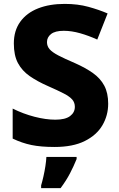

<svg xmlns="http://www.w3.org/2000/svg" viewBox="-20 -744 611 985"><path d="M535 -212Q535 -152 505.5 -101.5Q476 -51 415 -20.5Q354 10 260 10Q190 10 141.5 0Q93 -10 45 -33V-187Q99 -160 157 -145Q215 -130 264 -130Q315 -130 339.5 -148.5Q364 -167 364 -196Q364 -218 350.5 -233.5Q337 -249 307 -264.5Q277 -280 227 -302Q172 -326 132.5 -353.5Q93 -381 72 -420.5Q51 -460 51 -521Q51 -587 84 -632.5Q117 -678 175.5 -701Q234 -724 312 -724Q379 -724 433.5 -709Q488 -694 532 -675L479 -541Q435 -561 391 -573.5Q347 -586 307 -586Q263 -586 242 -569.5Q221 -553 221 -528Q221 -507 234.5 -491.5Q248 -476 279.5 -459.5Q311 -443 365 -420Q419 -396 457 -369Q495 -342 515 -304.5Q535 -267 535 -212ZM373 72Q358 109 339 145.5Q320 182 291 221H191V207Q197 187 203 160.5Q209 134 213 107.5Q217 81 218 61H373Z"/></svg>

Font: Noto Sans Khmer UI ExtraBold
Style: Regular
Weight: 800
Designer: Danh Hong and the Monotype Design Team
Foundry: Monotype Imaging Inc.
Version: Version 2.002; ttfautohint (v1.8.4.7-5d5b)